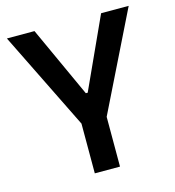

<svg xmlns="http://www.w3.org/2000/svg" viewBox="-104 -782 794 870"><g transform="rotate(-15 293.0 -346.5)"><path d="M233.9 0V-233.4L7.3 -693.4H136.7L288.6 -361.3H297.4L449.2 -693.4H578.6L352.1 -233.4V0Z"/></g></svg>

Font: CaskaydiaCove NF SemiBold
Style: Regular
Weight: 600
Designer: Aaron Bell
Foundry: Saja Typeworks
Version: Version 2111.001; VTT 6.35;Nerd Fonts 3.2.1